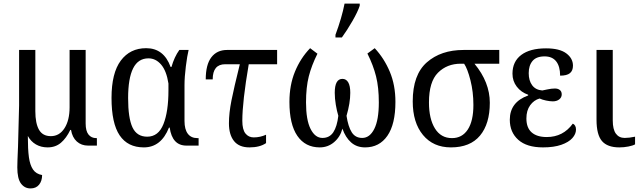

<svg xmlns="http://www.w3.org/2000/svg" viewBox="-20 -816 3582 1076"><path d="M77 122Q77 95 81 5Q86 -156 87 -225V-536H178V-193Q178 -125 198.5 -89Q219 -53 265 -53Q313 -53 341.5 -97.5Q370 -142 370 -215V-536H460V-124Q460 -82 476 -62Q492 -42 519 -42H523V0H474Q436 0 410.5 -23Q385 -46 378 -88H374Q352 -42 321.5 -16Q291 10 247 10Q210 10 181.5 -6.5Q153 -23 136 -54Q136 21 142 65Q148 109 165 134Q182 159 216 165Q216 198 199 219Q182 240 151 240Q118 240 97.5 212.5Q77 185 77 122Z M605 -267Q605 -407 657 -476.5Q709 -546 799 -546Q898 -546 936 -441H941Q957 -497 985 -536H1037Q1029 -504 1021.5 -444Q1014 -384 1014 -339V-138Q1014 -91 1032.5 -66.5Q1051 -42 1086 -42H1093V0H1025Q945 0 931 -101H927Q883 10 786 10Q696 10 650.5 -57.5Q605 -125 605 -267ZM924 -309V-348Q913 -419 883 -454Q853 -489 812 -489Q754 -489 726 -433Q698 -377 698 -266Q698 -154 722.5 -102Q747 -50 805 -50Q868 -50 896 -120.5Q924 -191 924 -309Z M1263 -125Q1263 -182 1277 -252.5Q1291 -323 1324 -456H1242Q1172 -456 1172 -371H1133Q1133 -454 1164.5 -495Q1196 -536 1252 -536H1533V-456H1374Q1338 -246 1338 -139Q1338 -90 1355.5 -68Q1373 -46 1402 -46Q1438 -46 1471 -61V-14Q1436 10 1378 10Q1320 10 1291.5 -25.5Q1263 -61 1263 -125Z M1602 -245Q1602 -339 1633 -414.5Q1664 -490 1718 -546L1759 -515Q1726 -449 1710.5 -388Q1695 -327 1695 -242Q1695 -144 1720.5 -93.5Q1746 -43 1787 -43Q1827 -43 1848 -75Q1869 -107 1876 -167Q1868 -193 1862 -228.5Q1856 -264 1856 -296Q1856 -374 1899 -374Q1920 -374 1931.5 -354.5Q1943 -335 1943 -296Q1943 -239 1922 -167Q1931 -107 1951 -75Q1971 -43 2010 -43Q2052 -43 2077.5 -93.5Q2103 -144 2103 -242Q2103 -326 2087.5 -388Q2072 -450 2039 -516L2080 -546Q2133 -489 2164.5 -414Q2196 -339 2196 -245Q2196 -120 2151 -55Q2106 10 2026 10Q1979 10 1947.5 -18Q1916 -46 1899 -95Q1887 -49 1852.5 -19.5Q1818 10 1772 10Q1691 10 1646.5 -54.5Q1602 -119 1602 -245ZM1860 -621Q1896 -718 1911 -796H1996V-784Q1985 -750 1955 -698Q1925 -646 1896 -606H1860Z M2293 -248Q2293 -397 2372 -466.5Q2451 -536 2578 -536H2778V-459H2639Q2725 -355 2725 -240Q2725 -122 2670 -56Q2615 10 2507 10Q2408 10 2350.5 -59.5Q2293 -129 2293 -248ZM2633 -228Q2633 -301 2616.5 -366Q2600 -431 2581 -459H2562Q2485 -459 2434.5 -408.5Q2384 -358 2384 -242Q2384 -150 2417.5 -96Q2451 -42 2513 -42Q2570 -42 2601.5 -90Q2633 -138 2633 -228Z M2837 -145Q2837 -244 2940 -281V-285Q2900 -299 2876 -330.5Q2852 -362 2852 -403Q2852 -471 2901 -508Q2950 -545 3040 -545Q3116 -545 3153.5 -517Q3191 -489 3191 -448Q3191 -420 3174 -406Q3157 -392 3119 -392Q3119 -444 3097 -472Q3075 -500 3032 -500Q2986 -500 2964.5 -474.5Q2943 -449 2943 -406Q2943 -364 2962.5 -338Q2982 -312 3019 -309Q3025 -310 3048 -315Q3071 -320 3090 -320Q3107 -320 3117.5 -311.5Q3128 -303 3128 -287Q3128 -270 3114 -259Q3100 -248 3078 -248Q3062 -248 3040.5 -252.5Q3019 -257 3004 -264Q2972 -255 2951 -226Q2930 -197 2930 -152Q2930 -100 2959.5 -74Q2989 -48 3044 -48Q3136 -48 3190 -123Q3198 -120 3203 -111.5Q3208 -103 3208 -90Q3208 -65 3187.5 -42Q3167 -19 3125.5 -4.5Q3084 10 3023 10Q2932 10 2884.5 -32.5Q2837 -75 2837 -145Z M3323 -145V-536H3414V-141Q3414 -91 3431.5 -67Q3449 -43 3481 -43Q3506 -43 3539 -50V-7Q3527 0 3502 5Q3477 10 3451 10Q3384 10 3353.5 -25.5Q3323 -61 3323 -145Z"/></svg>

Font: Noto Serif Narrow
Style: Regular
Weight: 400
Width: 4
Designer: Monotype Design Team
Foundry: Monotype Imaging Inc.
Version: Version 1.001